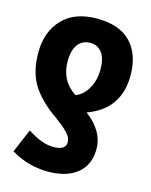

<svg xmlns="http://www.w3.org/2000/svg" viewBox="-117 -639 733 929"><g transform="rotate(15 250.0 -174.5)"><path d="M253 -563Q366 -563 423 -503.5Q480 -444 480 -338Q480 -169 321 -111Q413 -42 413 48Q413 127 360 170.5Q307 214 213 214Q114 214 28 162L78 44Q116 69 148.5 80.5Q181 92 207 92Q270 92 270 53Q270 39 263.5 26.5Q257 14 239 -3.5Q221 -21 184 -48Q102 -104 61 -168.5Q20 -233 20 -331Q20 -435 80.5 -499Q141 -563 253 -563ZM252 -441Q213 -441 190.5 -412Q168 -383 168 -327Q168 -229 247 -178Q285 -192 308.5 -234Q332 -276 332 -330Q332 -383 311 -412Q290 -441 252 -441Z"/></g></svg>

Font: Noto Sans Mono ExtraCondensed Black
Style: Regular
Weight: 900
Width: 2
Designer: Monotype Design Team
Foundry: Monotype Imaging Inc.
Version: Version 2.014